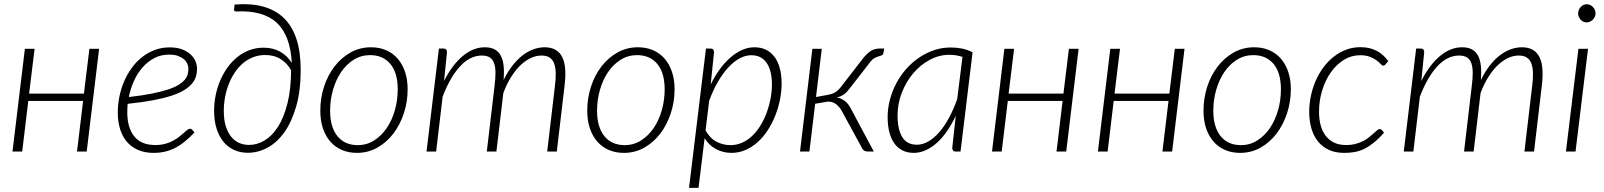

<svg xmlns="http://www.w3.org/2000/svg" viewBox="-20 -734 7770 930"><path d="M460 -497.5 400 0H353L382.5 -245H117L87.5 0H40.5L100.5 -497.5H147.5L121 -280.5H386.5L413 -497.5Z M934.5 -402.5Q934.5 -382 929 -363.5Q923.5 -345 909.5 -328.5Q895.5 -312 871.5 -297.2Q847.5 -282.5 810 -270.2Q772.5 -258 720.5 -248.2Q668.5 -238.5 598.5 -231Q597.5 -220.5 597 -210.2Q596.5 -200 596.5 -190Q596.5 -115.5 630.2 -73.5Q664 -31.5 732 -31.5Q758.5 -31.5 779.8 -37.2Q801 -43 817.8 -52Q834.5 -61 847.2 -71Q860 -81 870 -90Q880 -99 887.2 -104.8Q894.5 -110.5 900.5 -110.5Q906.5 -110.5 911 -105.5L922 -92.5Q897.5 -66.5 874.2 -47.8Q851 -29 827.2 -17Q803.5 -5 778 0.8Q752.5 6.5 723.5 6.5Q682 6.5 649.8 -7.2Q617.5 -21 595.5 -46.2Q573.5 -71.5 562 -107.8Q550.5 -144 550.5 -189Q550.5 -226.5 558 -264.5Q565.5 -302.5 580.2 -337.5Q595 -372.5 616.8 -403Q638.5 -433.5 666.5 -456Q694.5 -478.5 728.5 -491.5Q762.5 -504.5 802 -504.5Q838.5 -504.5 863.8 -494.2Q889 -484 904.8 -468.8Q920.5 -453.5 927.5 -435.8Q934.5 -418 934.5 -402.5ZM799.5 -469.5Q759.5 -469.5 727.2 -452.5Q695 -435.5 670.2 -407.2Q645.5 -379 628.8 -341.8Q612 -304.5 604 -264Q667.5 -271 713.5 -280.2Q759.5 -289.5 791.5 -299.8Q823.5 -310 843.2 -322Q863 -334 874 -346.8Q885 -359.5 888.8 -373Q892.5 -386.5 892.5 -401Q892.5 -411.5 887.8 -423.8Q883 -436 872 -446Q861 -456 843.2 -462.8Q825.5 -469.5 799.5 -469.5Z M1116.5 -712Q1194.5 -718.5 1254.2 -702.2Q1314 -686 1354.5 -647Q1395 -608 1415.8 -545.2Q1436.5 -482.5 1436.5 -396Q1436.5 -295.5 1415 -220Q1393.5 -144.5 1358 -94.2Q1322.5 -44 1276.2 -19Q1230 6 1180 6Q1143.5 6 1113.5 -7.8Q1083.5 -21.5 1062 -47.8Q1040.5 -74 1028.8 -111.8Q1017 -149.5 1017 -197.5Q1017 -234.5 1024.5 -271.8Q1032 -309 1046.2 -342.8Q1060.5 -376.5 1081.2 -405.8Q1102 -435 1128.5 -456.8Q1155 -478.5 1187.2 -490.8Q1219.5 -503 1256.5 -503Q1302 -503 1336.5 -484Q1371 -465 1393.5 -428.5Q1386.5 -562 1320.8 -623.5Q1255 -685 1124 -678.5Q1111.5 -678.5 1114 -690.5ZM1186.5 -32Q1225 -32 1261.2 -53.5Q1297.5 -75 1326 -119.2Q1354.5 -163.5 1372 -231.8Q1389.5 -300 1390 -393.5Q1372.5 -426.5 1340.5 -447Q1308.5 -467.5 1264.5 -467.5Q1233 -467.5 1205.8 -456.8Q1178.5 -446 1156.2 -427Q1134 -408 1116.8 -382Q1099.5 -356 1087.8 -326Q1076 -296 1070 -262.8Q1064 -229.5 1064 -196Q1064 -155 1073.2 -124.2Q1082.5 -93.5 1098.8 -73Q1115 -52.5 1137.2 -42.2Q1159.5 -32 1186.5 -32Z M1713 -31Q1756.5 -31 1792.2 -53.8Q1828 -76.5 1853.5 -114.2Q1879 -152 1892.8 -200.8Q1906.5 -249.5 1906.5 -301Q1906.5 -381 1871 -424Q1835.5 -467 1772.5 -467Q1729 -467 1693.2 -444.5Q1657.5 -422 1632.2 -384.8Q1607 -347.5 1593 -299Q1579 -250.5 1579 -198Q1579 -118.5 1614.2 -74.8Q1649.5 -31 1713 -31ZM1709 6.5Q1669 6.5 1636.2 -7.5Q1603.5 -21.5 1580.2 -48Q1557 -74.5 1544.2 -112.2Q1531.5 -150 1531.5 -198Q1531.5 -258.5 1549.5 -314Q1567.5 -369.5 1600.2 -412Q1633 -454.5 1678 -479.8Q1723 -505 1777 -505Q1817 -505 1849.8 -491Q1882.5 -477 1905.8 -450.5Q1929 -424 1941.8 -386.2Q1954.5 -348.5 1954.5 -301.5Q1954.5 -241 1936.2 -185.5Q1918 -130 1885.5 -87.2Q1853 -44.5 1808 -19Q1763 6.5 1709 6.5Z M2046 0 2106 -499H2127.5Q2145 -499 2145 -481L2131 -342Q2170 -419.5 2221 -462.2Q2272 -505 2328.5 -505Q2357.5 -505 2376.5 -494.5Q2395.5 -484 2406 -463.8Q2416.5 -443.5 2419.5 -414Q2422.5 -384.5 2419.5 -346.5Q2439 -386.5 2462.2 -416.2Q2485.5 -446 2511.2 -465.8Q2537 -485.5 2564 -495.2Q2591 -505 2617.5 -505Q2650 -505 2671.2 -492.5Q2692.5 -480 2704 -456Q2715.5 -432 2717.8 -397.2Q2720 -362.5 2714.5 -318L2677 0H2630.5L2668 -318Q2672.5 -353.5 2671.8 -381Q2671 -408.5 2663.8 -427.2Q2656.5 -446 2641.8 -455.5Q2627 -465 2602.5 -465Q2578 -465 2552.8 -453.8Q2527.5 -442.5 2503.2 -420Q2479 -397.5 2457.2 -363.5Q2435.5 -329.5 2418 -283.5L2384.5 0H2338L2375.5 -318Q2380 -353.5 2380 -381Q2380 -408.5 2373.5 -427.2Q2367 -446 2352.8 -455.5Q2338.5 -465 2314 -465Q2257 -465 2208.8 -413Q2160.5 -361 2124 -266L2092.5 0Z M3006 -31Q3049.5 -31 3085.2 -53.8Q3121 -76.5 3146.5 -114.2Q3172 -152 3185.8 -200.8Q3199.5 -249.5 3199.5 -301Q3199.5 -381 3164 -424Q3128.5 -467 3065.5 -467Q3022 -467 2986.2 -444.5Q2950.5 -422 2925.2 -384.8Q2900 -347.5 2886 -299Q2872 -250.5 2872 -198Q2872 -118.5 2907.2 -74.8Q2942.5 -31 3006 -31ZM3002 6.5Q2962 6.5 2929.2 -7.5Q2896.5 -21.5 2873.2 -48Q2850 -74.5 2837.2 -112.2Q2824.5 -150 2824.5 -198Q2824.5 -258.5 2842.5 -314Q2860.5 -369.5 2893.2 -412Q2926 -454.5 2971 -479.8Q3016 -505 3070 -505Q3110 -505 3142.8 -491Q3175.5 -477 3198.8 -450.5Q3222 -424 3234.8 -386.2Q3247.5 -348.5 3247.5 -301.5Q3247.5 -241 3229.2 -185.5Q3211 -130 3178.5 -87.2Q3146 -44.5 3101 -19Q3056 6.5 3002 6.5Z M3317.5 176 3399.5 -499H3421Q3438.5 -499 3438.5 -481L3422.5 -324.5Q3442 -365 3466.2 -398.2Q3490.5 -431.5 3517.8 -455.2Q3545 -479 3574.5 -492Q3604 -505 3634.5 -505Q3667 -505 3691.5 -492.5Q3716 -480 3732.5 -457.2Q3749 -434.5 3757.5 -402Q3766 -369.5 3766 -329.5Q3766 -291 3758 -251.2Q3750 -211.5 3735.2 -174.2Q3720.5 -137 3699.2 -104Q3678 -71 3651 -46.5Q3624 -22 3591.8 -7.8Q3559.5 6.5 3523.5 6.5Q3483 6.5 3448.8 -11.5Q3414.5 -29.5 3393 -64.5L3363.5 176ZM3619 -466.5Q3590.5 -466.5 3561.8 -450.8Q3533 -435 3506.5 -406Q3480 -377 3456.5 -336.2Q3433 -295.5 3415 -245.5L3397.5 -102.5Q3419.5 -63 3451.5 -47Q3483.5 -31 3518 -31Q3549.5 -31 3576.8 -43.8Q3604 -56.5 3626.2 -78.5Q3648.5 -100.5 3665.8 -129.8Q3683 -159 3694.8 -191.5Q3706.5 -224 3712.8 -258.2Q3719 -292.5 3719 -325Q3719 -392 3693.5 -429.2Q3668 -466.5 3619 -466.5Z M4150.5 -438.5Q4171.5 -467.5 4192 -483.2Q4212.5 -499 4242 -499H4263L4258.5 -475Q4257 -468 4250.5 -465.8Q4244 -463.5 4235 -460.8Q4226 -458 4215.2 -452.2Q4204.5 -446.5 4194 -432L4097 -307.5Q4090 -298 4083.5 -290.8Q4077 -283.5 4069.5 -278Q4062 -272.5 4053.2 -268.5Q4044.5 -264.5 4033.5 -262Q4058.5 -257 4075.2 -242.5Q4092 -228 4103.5 -204L4212.5 0H4185.5Q4173 0 4166.2 -4.2Q4159.5 -8.5 4155.5 -16.5L4059 -193.5Q4048.5 -214.5 4031.2 -228.2Q4014 -242 3990.5 -242L3928.5 -231.5L3900.5 0H3855L3915 -497.5H3960.5L3932.5 -264L3992 -275Q4013 -279 4026.5 -287.5Q4040 -296 4052.5 -312Z M4632.5 0H4609.5Q4599.5 0 4596 -5.5Q4592.5 -11 4592.5 -18L4609.5 -173Q4590.5 -133 4567.8 -99.8Q4545 -66.5 4519 -43Q4493 -19.5 4464.5 -6.5Q4436 6.5 4405.5 6.5Q4374.5 6.5 4350.8 -5.8Q4327 -18 4311.2 -40.5Q4295.5 -63 4287.5 -95Q4279.5 -127 4279.5 -167Q4279.5 -210.5 4290.8 -252.2Q4302 -294 4322 -331.5Q4342 -369 4370 -400.5Q4398 -432 4432 -455Q4466 -478 4504.5 -491Q4543 -504 4584 -504Q4613.5 -504 4639.8 -498.8Q4666 -493.5 4691 -480.5ZM4421 -33Q4449.5 -33 4477 -49Q4504.5 -65 4529.8 -94Q4555 -123 4577 -163.8Q4599 -204.5 4616.5 -254L4642 -458.5Q4612.5 -468.5 4578.5 -468.5Q4528.5 -468.5 4483 -444Q4437.5 -419.5 4403 -378.5Q4368.5 -337.5 4348 -284.5Q4327.5 -231.5 4327.5 -174.5Q4327.5 -107.5 4350.2 -70.2Q4373 -33 4421 -33Z M5204.5 -497.5 5144.5 0H5097.5L5127 -245H4861.5L4832 0H4785L4845 -497.5H4892L4865.5 -280.5H5131L5157.5 -497.5Z M5717.5 -497.5 5657.5 0H5610.5L5640 -245H5374.5L5345 0H5298L5358 -497.5H5405L5378.5 -280.5H5644L5670.5 -497.5Z M5991 -31Q6034.5 -31 6070.2 -53.8Q6106 -76.5 6131.5 -114.2Q6157 -152 6170.8 -200.8Q6184.5 -249.5 6184.5 -301Q6184.5 -381 6149 -424Q6113.5 -467 6050.5 -467Q6007 -467 5971.2 -444.5Q5935.5 -422 5910.2 -384.8Q5885 -347.5 5871 -299Q5857 -250.5 5857 -198Q5857 -118.5 5892.2 -74.8Q5927.5 -31 5991 -31ZM5987 6.5Q5947 6.5 5914.2 -7.5Q5881.5 -21.5 5858.2 -48Q5835 -74.5 5822.2 -112.2Q5809.5 -150 5809.5 -198Q5809.5 -258.5 5827.5 -314Q5845.5 -369.5 5878.2 -412Q5911 -454.5 5956 -479.8Q6001 -505 6055 -505Q6095 -505 6127.8 -491Q6160.5 -477 6183.8 -450.5Q6207 -424 6219.8 -386.2Q6232.5 -348.5 6232.5 -301.5Q6232.5 -241 6214.2 -185.5Q6196 -130 6163.5 -87.2Q6131 -44.5 6086 -19Q6041 6.5 5987 6.5Z M6684 -91Q6657.5 -61.5 6633.8 -42.5Q6610 -23.5 6587.2 -12.5Q6564.5 -1.5 6541 2.5Q6517.5 6.5 6491 6.5Q6448 6.5 6416.2 -8.2Q6384.5 -23 6363.5 -49.5Q6342.5 -76 6332 -112.5Q6321.5 -149 6321.5 -192Q6321.5 -231.5 6329.8 -270.2Q6338 -309 6353.5 -344Q6369 -379 6391 -408.5Q6413 -438 6440.5 -459.5Q6468 -481 6500.2 -493.2Q6532.5 -505.5 6569 -505.5Q6593.5 -505.5 6613.2 -500.8Q6633 -496 6649.5 -487.2Q6666 -478.5 6679.5 -466Q6693 -453.5 6704.5 -438L6690.5 -421.5Q6686 -416 6680 -416Q6675 -416 6667.8 -424Q6660.5 -432 6648.2 -441.2Q6636 -450.5 6616.5 -458.5Q6597 -466.5 6567.5 -466.5Q6525.5 -466.5 6489.2 -444Q6453 -421.5 6426.2 -383.5Q6399.5 -345.5 6384.2 -295.8Q6369 -246 6369 -192Q6369 -157.5 6376.8 -128Q6384.5 -98.5 6400.8 -77Q6417 -55.5 6441.5 -43.5Q6466 -31.5 6499.5 -31.5Q6526 -31.5 6547 -37.2Q6568 -43 6584.2 -51.5Q6600.5 -60 6612.8 -70.2Q6625 -80.5 6634.5 -89Q6644 -97.5 6650.8 -103.2Q6657.5 -109 6663 -109Q6668.5 -109 6673.5 -104L6684 -91Z M6779.5 0 6839.5 -499H6861Q6878.5 -499 6878.5 -481L6864.5 -342Q6903.5 -419.5 6954.5 -462.2Q7005.5 -505 7062 -505Q7091 -505 7110 -494.5Q7129 -484 7139.5 -463.8Q7150 -443.5 7153 -414Q7156 -384.5 7153 -346.5Q7172.5 -386.5 7195.8 -416.2Q7219 -446 7244.8 -465.8Q7270.5 -485.5 7297.5 -495.2Q7324.5 -505 7351 -505Q7383.5 -505 7404.8 -492.5Q7426 -480 7437.5 -456Q7449 -432 7451.2 -397.2Q7453.5 -362.5 7448 -318L7410.5 0H7364L7401.5 -318Q7406 -353.5 7405.2 -381Q7404.5 -408.5 7397.2 -427.2Q7390 -446 7375.2 -455.5Q7360.5 -465 7336 -465Q7311.5 -465 7286.2 -453.8Q7261 -442.5 7236.8 -420Q7212.5 -397.5 7190.8 -363.5Q7169 -329.5 7151.5 -283.5L7118 0H7071.5L7109 -318Q7113.5 -353.5 7113.5 -381Q7113.5 -408.5 7107 -427.2Q7100.5 -446 7086.2 -455.5Q7072 -465 7047.5 -465Q6990.5 -465 6942.2 -413Q6894 -361 6857.5 -266L6826 0Z M7672 -497.5 7611.5 0H7565L7625.5 -497.5ZM7708.5 -669Q7708.5 -660 7704.8 -652.2Q7701 -644.5 7695 -638.5Q7689 -632.5 7681.2 -629Q7673.5 -625.5 7665.5 -625.5Q7657 -625.5 7649.5 -629Q7642 -632.5 7636.5 -638.5Q7631 -644.5 7627.5 -652.2Q7624 -660 7624 -669Q7624 -678 7627.5 -686Q7631 -694 7636.8 -700.2Q7642.5 -706.5 7650 -710Q7657.5 -713.5 7666 -713.5Q7674 -713.5 7681.8 -710Q7689.5 -706.5 7695.5 -700.5Q7701.5 -694.5 7705 -686.2Q7708.5 -678 7708.5 -669Z"/></svg>

Font: Lato Light
Style: Italic
Weight: 300
Italic angle: -7°
Designer: Lukasz Dziedzic
Foundry: tyPoland Lukasz Dziedzic
Version: Version 2.007; 2014-02-27